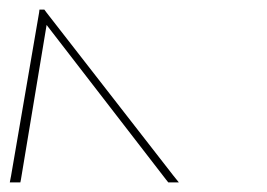

<svg xmlns="http://www.w3.org/2000/svg" viewBox="-90 -730 556 400"><path d="M-46.4 -356 -47.6 -350H-69.6L-66.9 -364L-8.5 -704L-7.8 -710H2.4L6.8 -704L271.3 -364L282.6 -350H260.6L255.8 -356L7.1 -678Z"/></svg>

Font: Nordica Plus
Style: NordicaClassicUltLtCondOpObl
Weight: 300
Version: Version 1.01